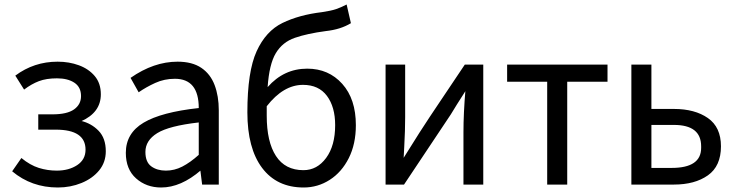

<svg xmlns="http://www.w3.org/2000/svg" viewBox="-20 -814 3262 853"><path d="M237 19Q120 19 34 -53L75 -112Q114 -80 152.5 -68Q191 -56 232 -56Q286 -56 323 -80.5Q360 -105 360 -149Q360 -238 228 -238H150V-306H213Q278 -306 309 -328Q340 -350 340 -387Q340 -427 310.5 -446.5Q281 -466 233 -466Q186 -466 153 -453.5Q120 -441 87 -416L48 -478Q131 -540 236 -540Q287 -540 330.5 -524Q374 -508 401 -476Q428 -444 428 -395Q428 -314 340 -275V-277Q386 -266 418 -233Q450 -200 450 -142Q450 -93 420.5 -57Q391 -21 342 -1Q293 19 237 19Z M696 19Q630 19 584.5 -21.5Q539 -62 539 -135Q539 -222 618 -269Q697 -316 863 -334Q863 -464 757 -464Q710 -464 669.5 -445.5Q629 -427 596 -404L560 -468Q663 -540 769 -540Q834 -540 874.5 -512.5Q915 -485 933.5 -436Q952 -387 952 -324V6H878L870 -58H873Q784 19 696 19ZM717 -56Q755 -56 790 -74Q825 -92 863 -126V-270Q731 -255 678.5 -222.5Q626 -190 626 -139Q626 -94 652 -75Q678 -56 717 -56Z M1329 19Q1210 19 1144.5 -68Q1079 -155 1079 -315Q1079 -496 1120 -586Q1161 -676 1235 -712Q1309 -748 1410 -760Q1451 -766 1473 -773.5Q1495 -781 1520 -794L1539 -711Q1493 -683 1428 -676Q1345 -665 1290 -646Q1235 -627 1205.5 -578Q1176 -529 1169 -427Q1241 -509 1345 -509Q1440 -509 1500.5 -441.5Q1561 -374 1561 -258Q1561 -174 1529.5 -111.5Q1498 -49 1445 -15Q1392 19 1329 19ZM1328 -58Q1389 -58 1429 -112.5Q1469 -167 1469 -258Q1469 -339 1432.5 -388Q1396 -437 1326 -437Q1239 -437 1165 -342V-300Q1165 -184 1206 -121Q1247 -58 1328 -58Z M2127 6H2039V-226Q2039 -311 2048 -416H2052L2010 -350L1983 -306L1775 6H1693V-527H1780V-294Q1780 -235 1776 -163L1773 -106H1769Q1817 -183 1843.5 -224.5Q1870 -266 1889.5 -295Q1909 -324 1935 -363L2045 -527H2127Z M2500 6H2411V-451H2233V-527H2679V-451H2500Z M2974 6H2785V-527H2874V-330H2974Q3067 -330 3125 -289.5Q3183 -249 3183 -164Q3183 -76 3125 -35Q3067 6 2974 6ZM2964 -68Q3095 -68 3095 -157V-164Q3095 -259 2974 -259H2874V-68Z"/></svg>

Font: LXGW 975 Gothic SC
Style: Regular
Weight: 400
Version: Version 2.01;February 25, 2021